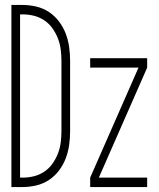

<svg xmlns="http://www.w3.org/2000/svg" viewBox="-20 -755 640 775"><path d="M71 0H26V-735H71Q99 -735 126.5 -728.5Q154 -722 177.5 -706.5Q201 -691 218 -668.5Q235 -646 245 -620Q255 -594 259 -566Q263 -538 263 -510V-225Q263 -197 259 -169Q255 -141 245 -115Q235 -89 218 -66.5Q201 -44 177.5 -28.5Q154 -13 126.5 -6.5Q99 0 71 0ZM61 -38H71Q94 -38 116.5 -43.5Q139 -49 158.5 -62Q178 -75 191.5 -94Q205 -113 213.5 -134.5Q222 -156 225 -179Q228 -202 228 -225V-510Q228 -533 225 -556Q222 -579 213.5 -600.5Q205 -622 191.5 -641Q178 -660 158.5 -673Q139 -686 116.5 -691.5Q94 -697 71 -697H61ZM574 0H344V-38L539 -482H344V-520H574V-482L379 -38H574Z"/></svg>

Font: Iosevka Extralight Extended
Style: Regular
Weight: 200
Width: 7
Monospace: yes
Designer: Belleve Invis
Foundry: Belleve Invis
Version: Version 32.5.0; ttfautohint (v1.8.4)